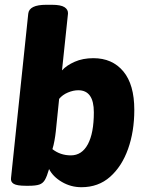

<svg xmlns="http://www.w3.org/2000/svg" viewBox="-20 -774 609 802"><path d="M320 8Q276 8 238.5 -14Q201 -36 185 -68Q176 -37 167.5 -22.5Q159 -8 144 -3Q129 2 100 2H88Q51 2 37.5 -6Q24 -14 26 -30L98 -717Q102 -754 173 -754H197Q234 -754 249.5 -744Q265 -734 264 -717L239 -480Q258 -501 292 -516Q326 -531 370 -531Q449 -531 495 -476Q541 -421 541 -315Q541 -225 515 -152Q489 -79 440 -35.5Q391 8 320 8ZM276 -125Q322 -125 347 -171.5Q372 -218 372 -305Q372 -397 307 -397Q286 -397 263.5 -387.5Q241 -378 227 -361L213 -224Q211 -206 207.5 -186.5Q204 -167 199 -151Q232 -125 276 -125Z"/></svg>

Font: Asap ExtraBold
Style: Italic
Weight: 800
Italic angle: -6°
Designer: Pablo Cosgaya
Foundry: Omnibus-Type
Version: Version 3.001; ttfautohint (v1.8.4.7-5d5b)